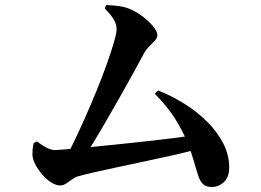

<svg xmlns="http://www.w3.org/2000/svg" viewBox="-20 -750 1040 764"><path d="M231 -103Q248 -132 270 -177Q292 -222 316 -276Q340 -330 363 -386Q386 -442 404 -492.5Q422 -543 433 -580.5Q444 -618 444 -634Q444 -653 433 -672Q422 -691 397 -716L402 -730Q419 -729 439 -727.5Q459 -726 481 -720Q512 -710 540 -690Q568 -670 587 -648Q606 -626 606 -610Q606 -599 596.5 -588.5Q587 -578 574 -565.5Q561 -553 552 -536Q535 -504 512 -462Q489 -420 462.5 -373.5Q436 -327 408.5 -279Q381 -231 353.5 -186Q326 -141 302 -103ZM220 -12Q203 -12 184 -24Q165 -36 148.5 -55Q132 -74 121 -95Q110 -116 109 -133Q109 -147 110 -157.5Q111 -168 114 -181L127 -187Q150 -170 167 -161.5Q184 -153 198 -153Q208 -153 244 -156Q280 -159 333 -164Q386 -169 447 -175.5Q508 -182 568 -188.5Q628 -195 678.5 -201.5Q729 -208 760 -213L770 -158Q729 -146 676 -134Q623 -122 566 -110Q509 -98 455.5 -86.5Q402 -75 359.5 -65.5Q317 -56 293 -49Q282 -47 269 -37.5Q256 -28 243.5 -20Q231 -12 220 -12ZM823 -6Q801 -6 789 -16.5Q777 -27 769.5 -49Q762 -71 752.5 -105Q743 -139 725 -185Q706 -231 676.5 -278Q647 -325 596 -377L609 -390Q663 -369 714 -337Q765 -305 805 -265Q845 -225 868.5 -179Q892 -133 892 -84Q892 -45 871 -25.5Q850 -6 823 -6Z"/></svg>

Font: Noto Serif JP ExtraLight
Style: Bold
Weight: 700
Version: Version 2.003-H1;hotconv 1.1.1;makeotfexe 2.6.0